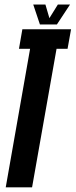

<svg xmlns="http://www.w3.org/2000/svg" viewBox="-20 -800 324 820"><path d="M4.5 0 108.5 -591.5H61L75.5 -675H283.5L268.5 -591.5H221.5L117 0ZM150.5 -695.5 122 -780.5H174L191 -722.5L227 -780.5H279L223 -695.5Z"/></svg>

Font: Anybody UltraCondensed SemiBold
Style: Italic
Weight: 600
Width: 1
Italic angle: -10°
Designer: Tyler Finck
Foundry: Etcetera Type Company
Version: Version 1.010; ttfautohint (v1.8.3) -l 8 -r 50 -G 200 -x 14 